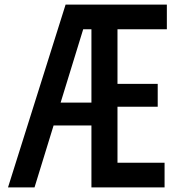

<svg xmlns="http://www.w3.org/2000/svg" viewBox="-20 -820 790 840"><path d="M380 0V-271H195V-371H380V-692H344L131 0H15L267 -800H710V-692H494V-453H670V-353H494V-108H700V0Z"/></svg>

Font: Martian Mono SemiExpanded
Style: Regular
Weight: 400
Width: 6
Monospace: yes
Designer: Roman Shamin
Foundry: Evil Martians
Version: Version 1.000